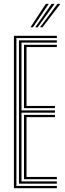

<svg xmlns="http://www.w3.org/2000/svg" viewBox="-20 -988 341 1008"><path d="M53 0V-800H278.5V-788.2H66.2V-11.8H278.5V0ZM79.5 -23.8V-776.2H278.5V-764.5H92.8V-408.5H268.5V-396.5H92.8V-35.5H278.5V-23.8ZM106 -420.2V-752.8H278.5V-740.8H119.2V-432H268.5V-420.2ZM106 -47.2V-384.8H268.5V-373H119.2V-59.2H278.5V-47.2ZM140.2 -845 220.5 -967.8H236.2L153 -845ZM190.2 -845 281.8 -967.8H297.2L203 -845ZM165.2 -845 251 -967.8H266.8L178 -845Z"/></svg>

Font: Big Shoulders Inline Display
Style: Regular
Weight: 400
Designer: Patric King
Foundry: XO Type Co
Version: Version 1.000